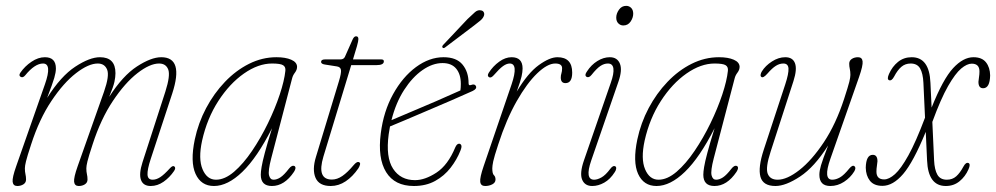

<svg xmlns="http://www.w3.org/2000/svg" viewBox="-20 -628 3403 656"><path d="M245.5 -60.5 335.5 -315Q354.5 -369.5 346 -390.2Q337.5 -411 314 -411Q282.5 -411 239.8 -378Q197 -345 155.8 -283.2Q114.5 -221.5 86.5 -135Q72.5 -92.5 68.8 -76.8Q65 -61 65 -53Q65 -41 67 -32.8Q69 -24.5 69 -14.5Q69 -4 60 1.8Q51 7.5 39 7.5Q25 7.5 23.2 -6.8Q21.5 -21 35.5 -60.5L133.5 -340Q158.5 -411 127 -411Q99 -411 66 -370.5Q58 -361 50.5 -365.5Q43 -370 49.5 -379.5Q65 -402 87.8 -417.2Q110.5 -432.5 133.5 -432.5Q171 -432.5 171 -394Q171 -381 165.5 -362Q160 -343 141 -293.5Q188 -368 237.2 -400.2Q286.5 -432.5 321.5 -432.5Q374.5 -432.5 374.5 -378Q374.5 -365 371 -348.5Q367.5 -332 353 -297Q399.5 -369.5 448 -401Q496.5 -432.5 531 -432.5Q609 -432.5 568.5 -308.5L495 -85Q483 -48.5 484 -31.2Q485 -14 501.5 -14Q514 -14 527.2 -22.5Q540.5 -31 560.5 -53Q570 -63.5 575.5 -59.5Q582 -54.5 574.5 -43.5Q559.5 -21.5 538.8 -7Q518 7.5 495 7.5Q469.5 7.5 461.8 -13Q454 -33.5 467 -74L545 -315Q562.5 -370 554.8 -390.5Q547 -411 523.5 -411Q492 -411 449.5 -378Q407 -345 365.8 -283.2Q324.5 -221.5 296.5 -135Q282.5 -92.5 278.8 -76.8Q275 -61 275 -53Q275 -41 277 -32.8Q279 -24.5 279 -14.5Q279 -4 270 1.8Q261 7.5 249 7.5Q235 7.5 233.2 -6.8Q231.5 -21 245.5 -60.5Z M906.5 -86.5Q895.5 -44 899.2 -29Q903 -14 914.5 -14Q926 -14 938.2 -22Q950.5 -30 967 -51.5Q977.5 -65 986.5 -60.5Q993.5 -55 984.5 -41Q952 7.5 909 7.5Q871 7.5 871 -31Q871 -41 873.8 -57.8Q876.5 -74.5 884.8 -105.8Q893 -137 909.5 -190Q858.5 -89.5 808.2 -41Q758 7.5 711 7.5Q667 7.5 648.2 -33.8Q629.5 -75 645.5 -151.5Q657.5 -208 684.2 -258.5Q711 -309 748.5 -348.2Q786 -387.5 831 -410Q876 -432.5 924.5 -432.5Q955.5 -432.5 975 -424Q994.5 -415.5 995 -400Q995 -389.5 987.8 -380Q980.5 -370.5 978 -360ZM670.5 -147.5Q657 -85.5 672 -49.8Q687 -14 718 -14Q748 -14 779.8 -41.2Q811.5 -68.5 841.2 -112.5Q871 -156.5 895.5 -207Q920 -257.5 935.8 -305Q951.5 -352.5 955 -386Q956.5 -399.5 947.2 -405.2Q938 -411 909.5 -411Q862.5 -411 813.5 -376.8Q764.5 -342.5 726 -283Q687.5 -223.5 670.5 -147.5Z M1131.5 -401 1090 -407.5Q1077 -409.5 1077 -416.5Q1077 -425 1090.5 -425H1143Q1154.5 -425 1158.5 -434L1184.5 -492.5Q1189.5 -504 1196.5 -504Q1204.5 -504 1204.5 -494.5Q1204.5 -487.5 1199.5 -470L1186 -425H1283Q1291.5 -425 1291.5 -418.5Q1291.5 -405.5 1266.5 -405.5H1180L1085 -93Q1061.5 -14.5 1114 -14.5Q1132 -14.5 1149.8 -26.8Q1167.5 -39 1188 -63.5Q1200 -78 1207.5 -73.5Q1211.5 -71.5 1210 -65.5Q1208.5 -59.5 1204.5 -53Q1185 -24.5 1161 -8.5Q1137 7.5 1110 7.5Q1070.5 7.5 1058.2 -20.2Q1046 -48 1059.5 -92L1138 -350.5Q1146.5 -378.5 1145 -388.8Q1143.5 -399 1131.5 -401Z M1553 -113Q1541 -82.5 1519.5 -54.8Q1498 -27 1466.8 -9.8Q1435.5 7.5 1394 7.5Q1328.5 7.5 1299.2 -40Q1270 -87.5 1281 -172.5Q1290.5 -247.5 1323 -306.2Q1355.5 -365 1401.2 -398.8Q1447 -432.5 1495.5 -432.5Q1539.5 -432.5 1560.2 -407.5Q1581 -382.5 1581 -343.5Q1581 -334.5 1589 -337.5Q1602 -342.5 1606 -334Q1610.5 -324.5 1594.5 -317Q1563.5 -303 1522.5 -285.2Q1481.5 -267.5 1439.8 -249.8Q1398 -232 1364 -217.5Q1330 -203 1312.5 -196Q1310 -182.5 1308 -169Q1297.5 -90.5 1323 -51.5Q1348.5 -12.5 1398 -12.5Q1432 -12.5 1471.2 -38.2Q1510.5 -64 1535.5 -124.5Q1541 -137 1548.5 -137Q1553.5 -137 1556 -131.8Q1558.5 -126.5 1553 -113ZM1492 -412.5Q1458 -412.5 1423.5 -388.5Q1389 -364.5 1360.8 -320.8Q1332.5 -277 1317.5 -217.5Q1341.5 -228 1382.8 -245.2Q1424 -262.5 1469.8 -282.2Q1515.5 -302 1553 -319Q1554.5 -328 1554.5 -341.5Q1554.5 -374 1538.8 -393.2Q1523 -412.5 1492 -412.5ZM1577.5 -563Q1593.5 -578.5 1603.2 -586.8Q1613 -595 1623.5 -592.5Q1630.5 -591.5 1633.2 -585.5Q1636 -579.5 1632.5 -572Q1629 -564 1620 -556.8Q1611 -549.5 1600 -541L1501.5 -466.5Q1495.5 -461.5 1492 -465.5Q1490 -468 1491.8 -471.2Q1493.5 -474.5 1496 -476.5Z M1650.5 -364.5Q1643.5 -369 1650 -379.5Q1664.5 -402 1685.5 -417.2Q1706.5 -432.5 1728 -432.5Q1765.5 -432.5 1765.5 -394Q1765.5 -382.5 1762 -366.8Q1758.5 -351 1745.5 -315Q1783.5 -378.5 1820.8 -405.5Q1858 -432.5 1884.5 -432.5Q1935 -432.5 1935 -380Q1935 -344 1912 -344Q1896 -344 1896 -363Q1896 -371 1898.2 -377.5Q1900.5 -384 1900.5 -395Q1900.5 -411 1877 -411Q1850.5 -411 1815.5 -377.5Q1780.5 -344 1745.2 -282Q1710 -220 1682.5 -135Q1668.5 -92.5 1665.2 -76.8Q1662 -61 1662 -53Q1662 -34.5 1667.5 -29.5Q1673 -24.5 1673 -14.5Q1673 -4 1662 1.8Q1651 7.5 1637.5 7.5Q1622.5 7.5 1620.8 -6.8Q1619 -21 1632.5 -60.5L1728 -340Q1752 -411 1721.5 -411Q1711 -411 1698.5 -402Q1686 -393 1666.5 -370.5Q1657 -360 1650.5 -364.5Z M2109.5 -541Q2100 -541 2092.8 -548Q2085.5 -555 2085.5 -568Q2085.5 -581.5 2094.8 -594.8Q2104 -608 2119.5 -608Q2129.5 -608 2136.5 -601Q2143.5 -594 2143.5 -581Q2143.5 -567.5 2134.5 -554.2Q2125.5 -541 2109.5 -541ZM2000 -79.5Q1977.5 -14 2010 -14Q2021 -14 2035 -21.8Q2049 -29.5 2065 -51Q2074.5 -64 2082.5 -59.5Q2086 -57.5 2085.2 -51.5Q2084.5 -45.5 2080.5 -40Q2065 -15.5 2044.5 -4Q2024 7.5 2003.5 7.5Q1978 7.5 1969 -14.2Q1960 -36 1975 -79.5L2067 -345.5Q2078 -376.5 2075.8 -393.8Q2073.5 -411 2057 -411Q2044 -411 2031.2 -402.5Q2018.5 -394 2001 -372Q1992 -361 1984 -365.5Q1976 -371 1985.5 -384Q2000 -406.5 2021 -419.5Q2042 -432.5 2063.5 -432.5Q2089 -432.5 2098 -410.5Q2107 -388.5 2092.5 -347.5Z M2418.5 -86.5Q2407.5 -44 2411.2 -29Q2415 -14 2426.5 -14Q2438 -14 2450.2 -22Q2462.5 -30 2479 -51.5Q2489.5 -65 2498.5 -60.5Q2505.5 -55 2496.5 -41Q2464 7.5 2421 7.5Q2383 7.5 2383 -31Q2383 -41 2385.8 -57.8Q2388.5 -74.5 2396.8 -105.8Q2405 -137 2421.5 -190Q2370.5 -89.5 2320.2 -41Q2270 7.5 2223 7.5Q2179 7.5 2160.2 -33.8Q2141.5 -75 2157.5 -151.5Q2169.5 -208 2196.2 -258.5Q2223 -309 2260.5 -348.2Q2298 -387.5 2343 -410Q2388 -432.5 2436.5 -432.5Q2467.5 -432.5 2487 -424Q2506.5 -415.5 2507 -400Q2507 -389.5 2499.8 -380Q2492.5 -370.5 2490 -360ZM2182.5 -147.5Q2169 -85.5 2184 -49.8Q2199 -14 2230 -14Q2260 -14 2291.8 -41.2Q2323.5 -68.5 2353.2 -112.5Q2383 -156.5 2407.5 -207Q2432 -257.5 2447.8 -305Q2463.5 -352.5 2467 -386Q2468.5 -399.5 2459.2 -405.2Q2450 -411 2421.5 -411Q2374.5 -411 2325.5 -376.8Q2276.5 -342.5 2238 -283Q2199.5 -223.5 2182.5 -147.5Z M2899.5 -60Q2906 -54.5 2898.5 -42Q2885.5 -21 2863.8 -6.8Q2842 7.5 2817 7.5Q2779.5 7.5 2779.5 -31Q2779.5 -44 2785 -63Q2790.5 -82 2809.5 -131Q2762.5 -57 2713.5 -24.8Q2664.5 7.5 2629.5 7.5Q2587 7.5 2578.2 -24Q2569.5 -55.5 2589.5 -116.5L2663 -340Q2675 -376.5 2674 -393.8Q2673 -411 2656.5 -411Q2643.5 -411 2631 -403.2Q2618.5 -395.5 2602 -376.5Q2588 -360.5 2581.5 -365Q2578 -367.5 2578.8 -373Q2579.5 -378.5 2583 -384Q2595 -403.5 2617.5 -418Q2640 -432.5 2663 -432.5Q2688.5 -432.5 2696.2 -412Q2704 -391.5 2691 -351L2613 -110Q2595 -55 2603 -34.5Q2611 -14 2637 -14Q2669 -14 2711.2 -47Q2753.5 -80 2794.8 -142Q2836 -204 2864 -290Q2878 -333 2881.8 -348.5Q2885.5 -364 2885.5 -372Q2885.5 -384 2883.5 -392.5Q2881.5 -401 2881.5 -410.5Q2881.5 -421 2890.5 -426.8Q2899.5 -432.5 2911.5 -432.5Q2925.5 -432.5 2927.2 -418.5Q2929 -404.5 2915 -364.5L2817 -85Q2792 -14 2823.5 -14Q2836 -14 2849.8 -21.8Q2863.5 -29.5 2882 -52.5Q2893 -65.5 2899.5 -60Z M3159 -345 3163 -260.5Q3202 -358 3236.5 -395.2Q3271 -432.5 3306 -432.5Q3335 -432.5 3348.8 -415Q3362.5 -397.5 3363 -370.5Q3362 -326.5 3339 -326.5Q3323 -326.5 3323 -348.5Q3323.5 -356 3325 -365Q3326.5 -374 3326.5 -384Q3326.5 -410.5 3300 -410.5Q3284 -410.5 3264 -393.8Q3244 -377 3219.2 -333.8Q3194.5 -290.5 3165.5 -211.5L3171.5 -80Q3173 -48 3182.8 -31Q3192.5 -14 3215 -14Q3234 -14 3247 -25.5Q3260 -37 3271.5 -58.5Q3280 -74.5 3289 -71Q3297 -67.5 3289 -49.5Q3278 -24.5 3258.2 -8.5Q3238.5 7.5 3211.5 7.5Q3151 7.5 3147.5 -80L3143 -177.5Q3100.5 -74 3065.8 -33.5Q3031 7 2995 7Q2966 7 2952.2 -10.5Q2938.5 -28 2938 -55Q2939 -99 2962 -99Q2978 -99 2978 -77Q2977.5 -69.5 2976 -60.5Q2974.5 -51.5 2974.5 -41.5Q2974.5 -15 3001 -15Q3017.5 -15 3037.8 -33Q3058 -51 3083.5 -96.8Q3109 -142.5 3140.5 -226L3135 -345Q3133.5 -377 3123.8 -394Q3114 -411 3091.5 -411Q3073 -411 3059.8 -399.8Q3046.5 -388.5 3035 -366.5Q3026.5 -350.5 3017.5 -354Q3009.5 -357.5 3017.5 -375.5Q3028.5 -400.5 3048.2 -416.5Q3068 -432.5 3095 -432.5Q3155.5 -432.5 3159 -345Z"/></svg>

Font: Fraunces144ptSuperSoftThinItalic
Style: Italic
Weight: 100
Italic angle: -16°
Version: Version 1.000;[0bf87f6ff]